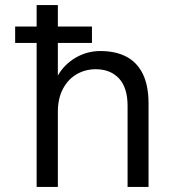

<svg xmlns="http://www.w3.org/2000/svg" viewBox="-20 -740 676 760"><path d="M40 -570V-635H344V-570ZM125 0V-720H209V-441Q235 -486 280 -512Q325 -538 377 -538Q438 -538 480.5 -515.5Q523 -493 545.5 -447Q568 -401 568 -330V0H485V-321Q485 -393 451 -429.5Q417 -466 359 -466Q318 -466 284 -446.5Q250 -427 229.5 -389Q209 -351 209 -297V0Z"/></svg>

Font: DM Sans 9pt
Style: Regular
Weight: 400
Designer: Colophon Foundry, Jonny Pinhorn
Foundry: Colophon Foundry
Version: Version 4.004;gftools[0.9.30]